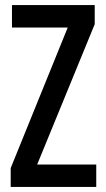

<svg xmlns="http://www.w3.org/2000/svg" viewBox="-20 -734 416 754"><path d="M358 0H22V-74L246 -626H27V-714H352V-639L126 -88H358Z"/></svg>

Font: Noto Sans Kannada ExtraCondensed Medium
Style: Regular
Weight: 500
Width: 2
Designer: Jelle Bosma - Monotype Design Team
Foundry: Monotype Imaging Inc.
Version: Version 2.005; ttfautohint (v1.8.4.7-5d5b)